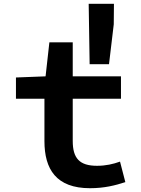

<svg xmlns="http://www.w3.org/2000/svg" viewBox="-20 -977 740 1011"><path d="M447 -957 452 -639H554L579 -849L580 -957ZM214 -234C214 -86 276 14 454 14C530 14 588 -1 640 -18L612 -126C576 -113 537 -104 491 -104C399 -104 363 -143 363 -235V-457H617V-575H363V-754H240L220 -575L64 -569V-457H214Z"/></svg>

Font: Kawkab Mono
Style: Bold
Weight: 700
Monospace: yes
Designer: Abdullah Arif
Foundry: Abdullah Arif
Version: Version 1.000;PS 000.500;hotconv 1.0.88;makeotf.lib2.5.64775